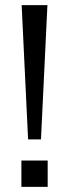

<svg xmlns="http://www.w3.org/2000/svg" viewBox="-20 -725 268 745"><path d="M89 -184 64 -705H164L139 -184ZM63 0V-102H165V0Z"/></svg>

Font: NunitoSans1
Style: Book
Weight: 400
Designer: Vernon Adams
Foundry: Vernon Adams
Version: Version 3.101;gftools[0.9.27]